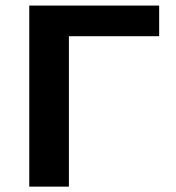

<svg xmlns="http://www.w3.org/2000/svg" viewBox="-20 -679 640 698"><path d="M558.6 -658.7V-547.4H230.5V-0.5H86.4V-658.7Z"/></svg>

Font: Cousine
Style: Bold
Weight: 700
Monospace: yes
Designer: Steve Matteson
Foundry: Ascender Corporation
Version: Version 1.20